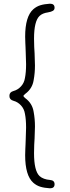

<svg xmlns="http://www.w3.org/2000/svg" viewBox="-20 -899 380 1038"><path d="M164 -690Q164 -657 165 -645Q165 -635 167 -611Q169 -569 169 -545Q169 -504 162 -466Q155 -420 117 -392Q107 -385 107 -380Q107 -376 117 -368Q155 -340 162 -294Q169 -256 169 -215Q169 -191 167 -151Q165 -127 165 -116Q164 -104 164 -71Q164 25 194 53Q214 71 251 74Q275 76 275 97Q275 119 250 119Q219 117 198 110.5Q177 104 160 89Q116 50 116 -60Q116 -81 117 -95Q118 -109 118 -117L119 -144Q121 -186 121 -209Q121 -253 115 -283Q111 -310 93.5 -329Q76 -348 53 -354Q31 -360 31 -379V-382Q31 -401 53 -407Q76 -413 93.5 -432Q111 -451 115 -478Q121 -508 121 -552Q121 -575 119 -617L118 -644Q118 -652 117 -666Q116 -680 116 -701Q116 -810 160 -849Q177 -864 198 -870.5Q219 -877 250 -879Q275 -879 275 -857Q275 -846 266 -840.5Q257 -835 239 -832Q210 -828 194 -813Q164 -785 164 -690Z"/></svg>

Font: Shippori Gothic B2 Bold
Style: Regular
Weight: 700
Designer: FONTDASU
Foundry: FONTDASU / Google Inc. / but / Adobe
Version: Version 1.130